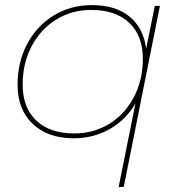

<svg xmlns="http://www.w3.org/2000/svg" viewBox="-20 -540 711 754"><path d="M608 -517 466 194H446L512 -134Q475 -70 411.5 -33.5Q348 3 269 3Q168 3 108.5 -53.5Q49 -110 49 -207Q49 -296 86.5 -367Q124 -438 190.5 -479Q257 -520 341 -520Q433 -520 488 -475.5Q543 -431 554 -349L588 -517ZM541 -309Q541 -400 487.5 -450.5Q434 -501 338 -501Q262 -501 200.5 -463Q139 -425 104 -358Q69 -291 69 -208Q69 -117 122.5 -66.5Q176 -16 272 -16Q348 -16 409.5 -54Q471 -92 506 -159Q541 -226 541 -309Z"/></svg>

Font: Montserrat Alternates Thin
Style: Italic
Weight: 250
Italic angle: -11.3°
Designer: Julieta Ulanovsky
Foundry: Julieta Ulanovsky
Version: Version 7.200